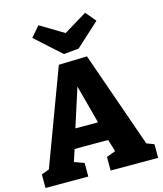

<svg xmlns="http://www.w3.org/2000/svg" viewBox="-138 -1071 992 1171"><g transform="rotate(-15 358.0 -485.0)"><path d="M272 -86V0H2V-86L51 -104L275 -705L454 -710L666 -104L713 -86V0H413V-86L470 -107L447 -184H235L210 -108ZM272 -304H415L350 -547ZM512 -970 566 -905 417 -769 322 -760 161 -905 217 -970 365 -881Z"/></g></svg>

Font: Bitter ExtraBold
Style: Regular
Weight: 800
Designer: Sol Matas, and Bitter project Authors
Foundry: Sol Matas
Version: Version 2.001